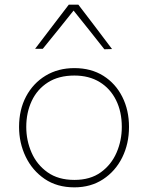

<svg xmlns="http://www.w3.org/2000/svg" viewBox="-20 -797 637 826"><path d="M300 9Q225.5 9 172.2 -27.2Q119 -63.5 90.5 -122.8Q62 -182 62 -251Q62 -325 92.2 -382Q122.5 -439 176.2 -471.5Q230 -504 300 -504Q372 -504 424.8 -470.8Q477.5 -437.5 506.2 -380.2Q535 -323 535 -251Q535 -178.5 505.8 -119.5Q476.5 -60.5 423.5 -25.8Q370.5 9 300 9ZM300 -23Q368.5 -23 413.8 -55.8Q459 -88.5 481.5 -140.5Q504 -192.5 504 -251Q504 -316.5 479.2 -366.2Q454.5 -416 408.8 -444Q363 -472 300 -472Q232.5 -472 186.2 -442.5Q140 -413 116.5 -362.8Q93 -312.5 93 -251Q93 -192.5 115.8 -140.5Q138.5 -88.5 184.5 -55.8Q230.5 -23 300 -23ZM429 -585Q395.5 -627 363 -668.5Q330 -709.5 296.5 -751.5Q263 -709.5 230.5 -669Q197.5 -628.5 164 -587H131Q167 -634.5 203.5 -682.2Q240 -730 276 -777H317Q353 -730 389.5 -682Q425.5 -634 462 -586Z"/></svg>

Font: Heraclito Thin
Style: Regular
Weight: 100
Designer: Kostas Bartsokas (font) & Cristiano Sobral (main changes)
Foundry: Kostas Bartsokas (font) & Cristiano Sobral (main changes)
Version: Version 1.00;July 8, 2020;FontCreator 13.0.0.2655 64-bit